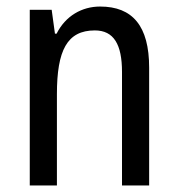

<svg xmlns="http://www.w3.org/2000/svg" viewBox="-20 -567 545 587"><path d="M286 -547C230 -547 180 -518 153 -464H148L138 -537H71V0H154V-279C154 -413 185 -474 270 -474C328 -474 353 -431 353 -347V0H436V-360C436 -488 385 -547 286 -547Z"/></svg>

Font: Noto Sans Lao Looped Condensed
Style: Regular
Weight: 400
Width: 3
Designer: Mark Frömberg, Ben Mitchell
Foundry: The Fontpad Ltd
Version: Version 1.002